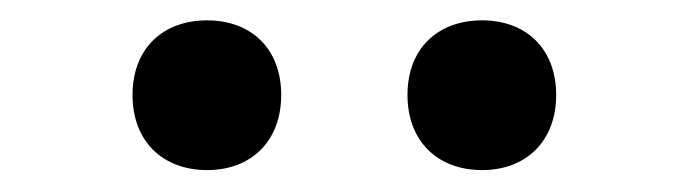

<svg xmlns="http://www.w3.org/2000/svg" viewBox="-20 -798 660 184"><path d="M178.5 -635C220.5 -635 249.5 -662.5 249.5 -707C249.5 -751.5 220.5 -778.5 178.5 -778.5C136 -778.5 107 -751.5 107 -707C107 -662.5 136 -635 178.5 -635ZM370.5 -707C370.5 -662.5 399.5 -635 442 -635C484 -635 513 -662.5 513 -707C513 -751.5 484 -778.5 442 -778.5C399.5 -778.5 370.5 -751.5 370.5 -707Z"/></svg>

Font: Monaspace Argon Medium
Style: Regular
Weight: 500
Designer: Riley Cran & the Lettermatic Team
Foundry: Lettermatic
Version: Version 1.000 (Monaspace Argon)